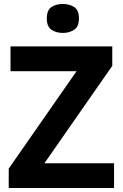

<svg xmlns="http://www.w3.org/2000/svg" viewBox="-20 -948 619 968"><path d="M555 0H24V-98L366 -589H33V-714H546V-616L204 -125H555ZM297 -928Q330 -928 354 -912.5Q378 -897 378 -855Q378 -814 354 -798Q330 -782 297 -782Q263 -782 239.5 -798Q216 -814 216 -855Q216 -897 239.5 -912.5Q263 -928 297 -928Z"/></svg>

Font: BC Sans
Style: Bold
Weight: 700
Designer: Monotype Design Team
Province of B.C.
Foundry: Monotype Imaging Inc.
Version: Version 2.000;GOOG;noto-source:20170915:90ef993387c0